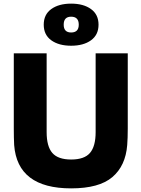

<svg xmlns="http://www.w3.org/2000/svg" viewBox="-20 -1024 779 1058"><path d="M684 -316Q684 -264 681 -225Q672 -110 599 -48Q526 14 372 14Q76 14 58 -225Q56 -264 56 -316V-730H237V-296Q237 -217 268.5 -181Q300 -145 372 -145Q445 -145 476 -181.5Q507 -218 507 -296V-730H684ZM262.5 -802Q221 -832 221 -888Q221 -944 262.5 -974Q304 -1004 372 -1004Q440 -1004 481.5 -974Q523 -944 523 -888Q523 -832 481.5 -802Q440 -772 372 -772Q304 -772 262.5 -802ZM331 -888Q331 -845 372 -845Q414 -845 414 -888Q414 -932 372 -932Q331 -932 331 -888Z"/></svg>

Font: Nacelle Heavy
Style: Regular
Weight: 800
Designer: Sora Sagano
Foundry: Sora Sagano
Version: Version 1.000;FEAKit 1.0